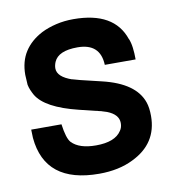

<svg xmlns="http://www.w3.org/2000/svg" viewBox="-68 -596 635 681"><g transform="rotate(-10 250.0 -256.0)"><path d="M322 -355Q319 -433 237 -433Q168 -433 152 -396Q147 -384 147 -373Q147 -342 200 -324L198 -325Q205 -323 212.5 -321Q220 -319 227 -317L302 -299Q420 -271 445 -198Q452 -178 452 -148Q452 -49 359 -4Q307 22 236 22Q41 22 26 -144L25 -174H134Q141 -122 155 -107Q182 -79 242 -79Q311 -79 334 -115Q342 -126 342 -142Q342 -173 301 -189L282 -195Q281 -196 278 -196L204 -214Q85 -243 55 -295Q50 -304 46 -313.5Q42 -323 40 -333L38 -369Q38 -417 60 -451.5Q82 -486 124 -508Q148 -520 177.5 -527Q207 -534 240 -534Q387 -534 422 -430V-431Q428 -417 430.5 -397.5Q433 -378 433 -355Z"/></g></svg>

Font: Ekushey Amar Bangla
Style: Bold
Weight: 700
Designer: Al Mamun Sumon
Foundry: Al Mamun Sumon
Version: Version 1.0